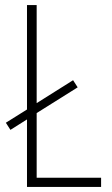

<svg xmlns="http://www.w3.org/2000/svg" viewBox="-20 -800 438 754"><path d="M86 -66H377V-102H124V-356L285 -457L267 -485L124 -395V-780H86V-370L3 -318L21 -290L86 -331Z"/></svg>

Font: Noto Sans Malayalam UI Condensed ExtraLight
Style: Regular
Weight: 200
Width: 3
Designer: Jelle Bosma - Monotype Design Team
Foundry: Monotype Imaging Inc.
Version: Version 2.104